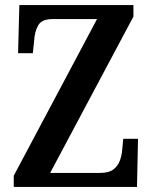

<svg xmlns="http://www.w3.org/2000/svg" viewBox="-20 -734 599 754"><path d="M34 0V-44L361 -659H185Q144 -659 130 -634.5Q116 -610 114 -573L109 -525H51L56 -714H504V-669L177 -55H373Q407 -55 424.5 -68Q442 -81 450 -101.5Q458 -122 460 -146L464 -189H522L518 0Z"/></svg>

Font: Noto Serif Khmer Condensed SemiBold
Style: Regular
Weight: 600
Width: 3
Designer: Danh Hong and the Monotype Design Team
Foundry: Monotype Imaging Inc.
Version: Version 2.004; ttfautohint (v1.8.4.7-5d5b)